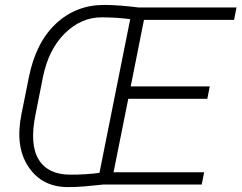

<svg xmlns="http://www.w3.org/2000/svg" viewBox="-20 -741 970 771"><path d="M790 0H395.5Q349.6 4.9 318.1 7.6Q286.6 10.3 252.9 10.3Q148.9 10.3 94.5 -70.8Q40 -151.9 65.9 -281.2L95.7 -429.7Q123.5 -569.8 204.1 -645.5Q284.7 -721.2 397.9 -721.2Q430.2 -721.2 465.8 -718.3Q501.5 -715.3 537.6 -710.9H929.7L919.9 -661.1H558.1L504.9 -394H822.3L812.5 -344.2H495.1L436 -49.3H799.8ZM262.7 -39.6Q291 -39.6 321 -41.3Q351.1 -43 379.4 -46.9L502.9 -664.1Q476.1 -667.5 447.8 -669.4Q419.4 -671.4 388.2 -671.4Q305.7 -671.4 240.2 -606.9Q174.8 -542.5 152.3 -430.7L122.6 -281.2Q98.1 -160.6 135.5 -100.1Q172.9 -39.6 262.7 -39.6Z"/></svg>

Font: Franko
Style: Light Italic
Weight: 300
Designer: Google
Version: Version 1.200310; 2013